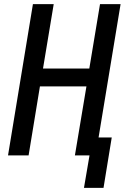

<svg xmlns="http://www.w3.org/2000/svg" viewBox="-20 -755 616 933"><path d="M388 158H483L523 -87H459L566 -735H466L414 -422H189L241 -735H140L19 0H119L174 -335H400L344 0H415Z"/></svg>

Font: Iosevka Sparkle Medium Oblique
Style: Regular
Weight: 500
Italic angle: -9°
Designer: Belleve Invis
Foundry: Belleve Invis
Version: Version 4.5.0; ttfautohint (v1.8.3)